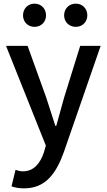

<svg xmlns="http://www.w3.org/2000/svg" viewBox="-20 -801 584 1051"><path d="M112 230C228 230 286 151 329 33L531 -550H419L331 -267C317 -217 302 -162 288 -112H283C266 -163 249 -218 233 -267L131 -550H13L231 -4L220 34C200 93 165 137 105 137C91 137 75 132 65 129L43 219C62 226 84 230 112 230ZM169 -654C206 -654 232 -682 232 -717C232 -753 206 -781 169 -781C132 -781 106 -753 106 -717C106 -682 132 -654 169 -654ZM395 -654C432 -654 458 -682 458 -717C458 -753 432 -781 395 -781C357 -781 331 -753 331 -717C331 -682 357 -654 395 -654Z"/></svg>

Font: Noto Sans HK Medium
Style: Regular
Weight: 500
Designer: Ryoko NISHIZUKA 西塚涼子 (kana, bopomofo & ideographs); Paul D. Hunt (Latin, Greek & Cyrillic); Sandoll Communications 산돌커뮤니
Foundry: Adobe
Version: Version 2.002;hotconv 1.0.116;makeotfexe 2.5.65601